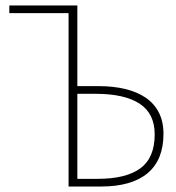

<svg xmlns="http://www.w3.org/2000/svg" viewBox="-20 -680 640 700"><path d="M230 0V-632H14V-660H262V-366H340Q393 -366 436.5 -355.5Q480 -345 511 -324Q542 -303 559 -270Q576 -237 576 -192Q576 -97 518 -48.5Q460 0 348 0ZM262 -28H336Q440 -28 492 -66.5Q544 -105 544 -190Q544 -266 489 -302Q434 -338 328 -338H262Z"/></svg>

Font: Source Code Pro ExtraLight
Style: Regular
Weight: 200
Monospace: yes
Designer: Paul D. Hunt, Teo Tuominen
Foundry: Adobe Systems Incorporated
Version: Version 2.030;PS 1.000;hotconv 16.6.51;makeotf.lib2.5.65220